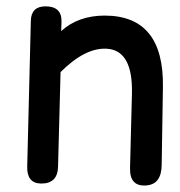

<svg xmlns="http://www.w3.org/2000/svg" viewBox="-20 -554 563 599"><path d="M122.1 -534.2Q173.3 -534.2 171.9 -485.8Q171.4 -471.7 170.9 -457Q224.1 -505.4 307.1 -505.4Q491.7 -504.9 488.3 -282.7L484.4 -38.6Q483.4 20.5 437.5 24.4Q384.3 29.3 385.7 -29.8L391.6 -261.2Q395 -396 314.5 -401.9Q246.6 -406.7 168.9 -329.1L161.1 -33.7Q159.7 19.5 107.4 18.6Q63.5 17.6 64.9 -34.7L76.2 -488.8Q77.1 -534.2 122.1 -534.2Z"/></svg>

Font: Comic Relief
Style: Regular
Weight: 400
Designer: Jeff Davis
Foundry: Loudifier
Version: Version 1.0